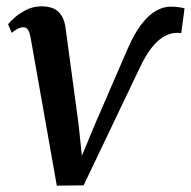

<svg xmlns="http://www.w3.org/2000/svg" viewBox="-20 -576 602 605"><path d="M381.5 -420.5Q402.5 -469.5 425.2 -499Q448 -528.5 471.2 -541.8Q494.5 -555 517.5 -555Q533.5 -555 546 -553Q558.5 -551 561.5 -549.5L551 -471Q548 -472 544 -472.2Q540 -472.5 536.5 -472.5Q519 -472.5 499.5 -462.5Q480 -452.5 459.8 -428Q439.5 -403.5 418.5 -358.5L243.5 8L159 9L76.5 -457Q73.5 -474 68.2 -482Q63 -490 54 -490Q43.5 -490 33.8 -484.2Q24 -478.5 17 -472.5L5.5 -499.5Q9 -505 23.8 -518.5Q38.5 -532 61 -544Q83.5 -556 110.5 -556Q147 -556 164.8 -538.2Q182.5 -520.5 186.5 -488.5L227.5 -185L238 -85L279.5 -185Z"/></svg>

Font: Merriweather 48pt Medium
Style: Italic
Weight: 500
Italic angle: -7.8°
Version: Version 2.101